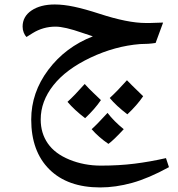

<svg xmlns="http://www.w3.org/2000/svg" viewBox="-20 -490 788 850"><path d="M426.8 -46.9Q399.9 -7.3 356.9 33.2Q309.6 -2.9 278.8 -39.1Q310.5 -67.9 355 -118.2Q374.5 -96.7 392.1 -80.1Q409.7 -63.5 426.8 -46.9ZM613.8 -64Q586.9 -24.4 543.9 16.1Q494.6 -21.5 465.8 -56.2Q499.5 -86.9 542 -134.8Q552.2 -123.5 613.8 -64ZM527.8 82Q481 132.3 460 147Q417 117.7 385.7 82Q409.7 60.5 456.1 9.8Q483.4 45.9 527.8 82ZM160.2 39.1Q160.2 99.6 191.7 145Q223.1 190.4 287.6 216.8Q352.1 243.2 426.8 243.2Q507.3 243.2 575.7 234.6Q644 226.1 714.8 210L728 250Q638.2 299.3 564.9 319.6Q491.7 339.8 423.8 339.8Q279.3 339.8 198.7 260Q118.2 180.2 118.2 39.1Q118.2 -80.1 193.8 -180.9Q269.5 -281.7 391.1 -329.1L344.2 -344.7Q266.1 -372.1 226.1 -372.1Q170.9 -372.1 124.5 -343.3L97.2 -326.2Q90.3 -333 85.2 -345.5Q80.1 -357.9 80.1 -372.1Q80.1 -417 119.6 -443.6Q159.2 -470.2 222.2 -470.2Q261.2 -470.2 308.3 -460.2Q355.5 -450.2 419.9 -429.2Q545.4 -388.2 625 -388.2H643.6L702.1 -390.1L668.9 -299.8Q637.7 -294.9 600.1 -294.9Q489.3 -286.1 380.9 -234.9Q272.5 -183.6 216.3 -112.5Q160.2 -41.5 160.2 39.1Z"/></svg>

Font: Droid Persian Naskh
Style: Regular
Weight: 400
Designer: Pascal Zoghbi
Foundry: Ascender Corporation
Version: Version 1.00